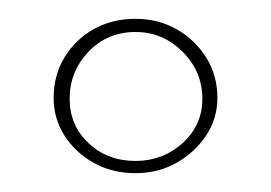

<svg xmlns="http://www.w3.org/2000/svg" viewBox="-20 -753 288 204"><path d="M124 -569Q99 -569 79.5 -580Q60 -591 48.5 -609Q37 -627 37 -649Q37 -673 48.5 -692Q60 -711 79.5 -722Q99 -733 124 -733Q148 -733 167.5 -722Q187 -711 199 -692Q211 -673 211 -649Q211 -627 199 -609Q187 -591 167.5 -580Q148 -569 124 -569ZM124 -582Q153 -582 174 -601Q195 -620 195 -648Q195 -677 174 -698Q153 -719 124 -719Q94 -719 74 -698Q54 -677 54 -648Q54 -620 74 -601Q94 -582 124 -582Z"/></svg>

Font: Smooch Sans Thin Thin
Style: Regular
Weight: 250
Version: Version 1.010